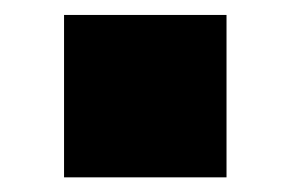

<svg xmlns="http://www.w3.org/2000/svg" viewBox="-20 -202 394 262"><path d="M67.4 40V-181.6H289.1V40Z"/></svg>

Font: GenEi M Gothic v2 Black
Style: Regular
Weight: 900
Version: Version 2.0